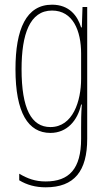

<svg xmlns="http://www.w3.org/2000/svg" viewBox="-20 -557 462 819"><path d="M202 -537C92 -537 46 -433 46 -262C46 -76 100 10 195 10C266 10 311 -43 326 -111H329C326 -70 326 -43 326 -12V35C326 163 275 217 175 217C130 217 98 205 62 184V212C95 232 132 242 175 242C297 242 352 173 352 35V-527H332L329 -440H326C311 -489 276 -537 202 -537ZM202 -512C291 -512 326 -426 326 -329V-221C326 -126 291 -15 195 -15C114 -15 72 -93 72 -262C72 -411 107 -512 202 -512Z"/></svg>

Font: Noto Sans Gurmukhi UI ExtraCondensed Thin
Style: Regular
Weight: 100
Width: 2
Designer: Jelle Bosma - Monotype Design Team
Foundry: Monotype Imaging Inc.
Version: Version 2.004